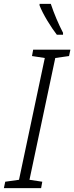

<svg xmlns="http://www.w3.org/2000/svg" viewBox="-60 -970 383 990"><path d="M233 -791H265V-801C241 -847 219 -899 202 -950H144V-942C161 -897 204 -828 233 -791ZM-40 0H152L158 -33L92 -43L225 -671L296 -681L303 -714H111L105 -681L171 -671L38 -43L-33 -33Z"/></svg>

Font: Noto Sans Condensed Light
Style: Italic
Weight: 300
Width: 3
Italic angle: -12°
Designer: Monotype Design Team
Foundry: Monotype Imaging Inc.
Version: Version 2.013